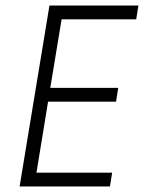

<svg xmlns="http://www.w3.org/2000/svg" viewBox="-20 -675 540 695"><path d="M378 0H51L159 -655H481L473 -605H203L162 -357H408L400 -307H154L112 -50H386Z"/></svg>

Font: TypoPRO Lekton
Style: Italic
Weight: 400
Italic angle: -9.3°
Designer: Paolo Mazzetti, Luciano Perondi, Raffaele Flato, Elena Papassissa, Emilio Macchia, Michela Povoleri, Tobias Seemiller, R
Version: Version 3.000